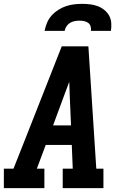

<svg xmlns="http://www.w3.org/2000/svg" viewBox="-24 -975 644 995"><path d="M-4 0V-101H46L103 -245L296 -735H434L475 -101H512V0H301V-101H353L348 -224H213L167 -101H206V0ZM251 -325H344L337 -490Q337 -505 336 -520.5Q335 -536 335 -551Q329 -536 323.5 -520.5Q318 -505 312 -490ZM207 -815Q211 -836 219.5 -856.5Q228 -877 243 -894Q258 -911 277.5 -923.5Q297 -936 318 -943Q339 -950 360 -952.5Q381 -955 402 -955Q423 -955 443.5 -952.5Q464 -950 482.5 -943Q501 -936 516.5 -923.5Q532 -911 541.5 -894Q551 -877 552.5 -856.5Q554 -836 551 -815H447Q449 -827 445.5 -838.5Q442 -850 433 -856.5Q424 -863 412 -865.5Q400 -868 388 -868Q375 -868 362.5 -865.5Q350 -863 339 -856.5Q328 -850 320.5 -838.5Q313 -827 311 -815Z"/></svg>

Font: Iosevka Etoile Oblique
Style: Bold
Weight: 700
Italic angle: -9°
Designer: Belleve Invis
Foundry: Belleve Invis
Version: Version 15.5.2; ttfautohint (v1.8.4)